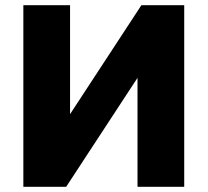

<svg xmlns="http://www.w3.org/2000/svg" viewBox="-20 -720 800 740"><path d="M70 0V-700H250V-280L525 -700H690V0H510V-420L235 0Z"/></svg>

Font: Golos Text
Style: Bold
Weight: 700
Designer: A.Korolkova, Vitaly Kuzmin
Foundry: ParaType Ltd
Version: Version 2.004